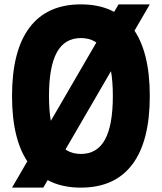

<svg xmlns="http://www.w3.org/2000/svg" viewBox="-20 -839 740 878"><path d="M522 -819H665L178 19H35ZM350 19Q195 19 115 -87Q35 -193 35 -400Q35 -607 115 -713Q195 -819 350 -819Q505 -819 585 -713Q665 -607 665 -400Q665 -193 585 -87Q505 19 350 19ZM350 -135Q424 -135 460 -200.5Q496 -266 496 -400Q496 -534 460 -599.5Q424 -665 350 -665Q276 -665 240 -599.5Q204 -534 204 -400Q204 -266 240 -200.5Q276 -135 350 -135Z"/></svg>

Font: Martian Mono
Style: Bold
Weight: 700
Designer: Roman Shamin
Foundry: Evil Martians
Version: Version 1.000